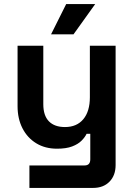

<svg xmlns="http://www.w3.org/2000/svg" viewBox="-20 -720 656 940"><path d="M436 200H124V90H394Q422 90 422 60V-65H404Q396 -48 379 -31Q362 -14 333 -3Q304 8 259 8Q201 8 157.5 -18.5Q114 -45 90 -92Q66 -139 66 -200V-496H192V-210Q192 -154 219.5 -126Q247 -98 298 -98Q356 -98 388 -136.5Q420 -175 420 -244V-496H546V88Q546 139 516 169.5Q486 200 436 200ZM340 -552H230L304 -700H446Z"/></svg>

Font: Space Grotesk Variable Light
Style: Regular
Weight: 300
Designer: Florian Karsten
Foundry: Florian Karsten
Version: Version 2.000